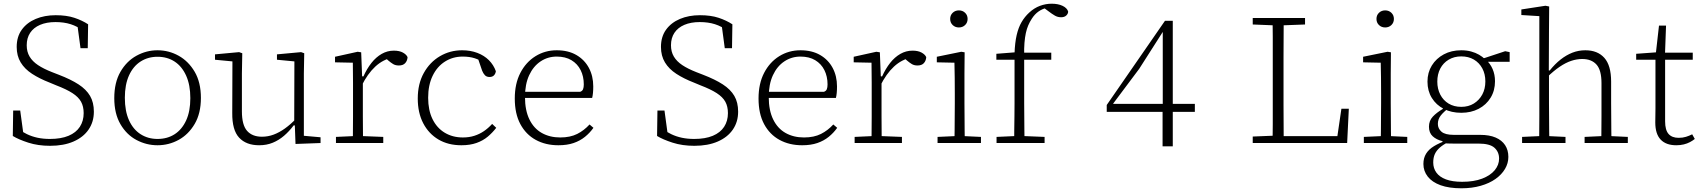

<svg xmlns="http://www.w3.org/2000/svg" viewBox="-20 -771 9178 1035"><path d="M250 15Q185 15 132.5 -2Q80 -19 49 -38L51 -175H89L108 -35L72 -44V-80Q98 -61 125 -48Q152 -35 182.5 -28.5Q213 -22 249 -22Q309 -22 349.5 -39Q390 -56 410.5 -87.5Q431 -119 431 -161Q431 -197 417 -222.5Q403 -248 370.5 -269Q338 -290 283 -311L247 -326Q193 -347 153 -373Q113 -399 91.5 -434.5Q70 -470 70 -518Q70 -573 97.5 -611Q125 -649 172.5 -669Q220 -689 280 -689Q339 -689 381 -675Q423 -661 455 -640L453 -511H414L396 -645L429 -636V-605Q397 -629 361 -640.5Q325 -652 279 -652Q231 -652 196 -637Q161 -622 142.5 -594Q124 -566 124 -527Q124 -492 139.5 -466Q155 -440 185 -420Q215 -400 261 -382L297 -368Q362 -343 403.5 -316Q445 -289 465.5 -254Q486 -219 486 -169Q486 -114 457.5 -72.5Q429 -31 376 -8Q323 15 250 15Z M829 12Q769 12 715.5 -16.5Q662 -45 629 -102Q596 -159 596 -242Q596 -326 629 -383.5Q662 -441 715.5 -470.5Q769 -500 829 -500Q890 -500 943 -470.5Q996 -441 1029.5 -384Q1063 -327 1063 -243Q1063 -160 1029.5 -103Q996 -46 943 -17Q890 12 829 12ZM829 -22Q882 -22 921.5 -47.5Q961 -73 983.5 -122Q1006 -171 1006 -242Q1006 -313 983.5 -363Q961 -413 921.5 -439Q882 -465 829 -465Q778 -465 738 -439.5Q698 -414 675.5 -364.5Q653 -315 653 -244Q653 -172 675.5 -122.5Q698 -73 738 -47.5Q778 -22 829 -22Z M1377 12Q1307 12 1269 -29Q1231 -70 1232 -162L1233 -460L1254 -438L1139 -449V-478L1269 -490L1286 -484L1284 -375V-171Q1284 -97 1312 -65.5Q1340 -34 1392 -34Q1425 -34 1455.5 -45.5Q1486 -57 1516 -78.5Q1546 -100 1576 -131L1584 -95H1563Q1539 -63 1511 -39Q1483 -15 1450 -1.5Q1417 12 1377 12ZM1573 5 1569 -104H1566L1567 -440L1473 -449V-478L1603 -490L1620 -484L1618 -375V-39L1708 -31V0Z M1791 0V-33L1901 -38H1919L2046 -33V0ZM1882 0Q1882 -30 1882.5 -67Q1883 -104 1883 -143Q1883 -182 1883 -215V-266Q1883 -297 1883 -325Q1883 -353 1882.5 -380.5Q1882 -408 1882 -433L1786 -435V-465L1908 -492L1927 -489L1932 -360L1936 -359V-215Q1936 -182 1936 -143Q1936 -104 1936.5 -67Q1937 -30 1937 0ZM1929 -308 1923 -359H1939Q1958 -401 1982.5 -432Q2007 -463 2037.5 -480.5Q2068 -498 2103 -498Q2133 -498 2152 -487.5Q2171 -477 2177 -463Q2176 -444 2164.5 -431Q2153 -418 2130 -418Q2112 -418 2099.5 -425.5Q2087 -433 2073 -445L2053 -463L2100 -462Q2045 -451 2003 -412Q1961 -373 1929 -308Z M2467 12Q2396 12 2343.5 -19Q2291 -50 2261.5 -106.5Q2232 -163 2232 -240Q2232 -319 2264.5 -377.5Q2297 -436 2351.5 -468Q2406 -500 2471 -500Q2516 -500 2553 -486Q2590 -472 2615.5 -446.5Q2641 -421 2653 -387Q2651 -373 2642.5 -364.5Q2634 -356 2619 -356Q2603 -356 2594 -365.5Q2585 -375 2579 -390L2552 -469L2593 -430Q2567 -448 2539 -457Q2511 -466 2474 -466Q2421 -466 2378.5 -439Q2336 -412 2312 -362Q2288 -312 2288 -244Q2288 -177 2311.5 -129Q2335 -81 2377.5 -55.5Q2420 -30 2475 -30Q2509 -30 2537 -39Q2565 -48 2588.5 -64Q2612 -80 2633 -103L2655 -82Q2635 -56 2609.5 -34.5Q2584 -13 2549 -0.5Q2514 12 2467 12Z M2990 12Q2921 12 2868 -17Q2815 -46 2785 -102Q2755 -158 2755 -240Q2755 -320 2785 -378Q2815 -436 2866.5 -468Q2918 -500 2981 -500Q3043 -500 3087 -474.5Q3131 -449 3154.5 -405Q3178 -361 3178 -305Q3178 -286 3176.5 -270Q3175 -254 3172 -243H2788V-276H3107Q3119 -280 3123 -290Q3127 -300 3127 -316Q3127 -359 3110 -393Q3093 -427 3060.5 -446.5Q3028 -466 2981 -466Q2933 -466 2894 -440Q2855 -414 2832.5 -365.5Q2810 -317 2810 -248Q2810 -176 2834 -127Q2858 -78 2901 -54Q2944 -30 3000 -30Q3054 -30 3091.5 -49Q3129 -68 3158 -100L3179 -82Q3160 -55 3133.5 -33.5Q3107 -12 3072 0Q3037 12 2990 12Z M3723 15Q3658 15 3605.5 -2Q3553 -19 3522 -38L3524 -175H3562L3581 -35L3545 -44V-80Q3571 -61 3598 -48Q3625 -35 3655.5 -28.5Q3686 -22 3722 -22Q3782 -22 3822.5 -39Q3863 -56 3883.5 -87.5Q3904 -119 3904 -161Q3904 -197 3890 -222.5Q3876 -248 3843.5 -269Q3811 -290 3756 -311L3720 -326Q3666 -347 3626 -373Q3586 -399 3564.5 -434.5Q3543 -470 3543 -518Q3543 -573 3570.5 -611Q3598 -649 3645.5 -669Q3693 -689 3753 -689Q3812 -689 3854 -675Q3896 -661 3928 -640L3926 -511H3887L3869 -645L3902 -636V-605Q3870 -629 3834 -640.5Q3798 -652 3752 -652Q3704 -652 3669 -637Q3634 -622 3615.5 -594Q3597 -566 3597 -527Q3597 -492 3612.5 -466Q3628 -440 3658 -420Q3688 -400 3734 -382L3770 -368Q3835 -343 3876.5 -316Q3918 -289 3938.5 -254Q3959 -219 3959 -169Q3959 -114 3930.5 -72.5Q3902 -31 3849 -8Q3796 15 3723 15Z M4304 12Q4235 12 4182 -17Q4129 -46 4099 -102Q4069 -158 4069 -240Q4069 -320 4099 -378Q4129 -436 4180.5 -468Q4232 -500 4295 -500Q4357 -500 4401 -474.5Q4445 -449 4468.5 -405Q4492 -361 4492 -305Q4492 -286 4490.5 -270Q4489 -254 4486 -243H4102V-276H4421Q4433 -280 4437 -290Q4441 -300 4441 -316Q4441 -359 4424 -393Q4407 -427 4374.5 -446.5Q4342 -466 4295 -466Q4247 -466 4208 -440Q4169 -414 4146.5 -365.5Q4124 -317 4124 -248Q4124 -176 4148 -127Q4172 -78 4215 -54Q4258 -30 4314 -30Q4368 -30 4405.5 -49Q4443 -68 4472 -100L4493 -82Q4474 -55 4447.5 -33.5Q4421 -12 4386 0Q4351 12 4304 12Z M4587 0V-33L4697 -38H4715L4842 -33V0ZM4678 0Q4678 -30 4678.5 -67Q4679 -104 4679 -143Q4679 -182 4679 -215V-266Q4679 -297 4679 -325Q4679 -353 4678.5 -380.5Q4678 -408 4678 -433L4582 -435V-465L4704 -492L4723 -489L4728 -360L4732 -359V-215Q4732 -182 4732 -143Q4732 -104 4732.5 -67Q4733 -30 4733 0ZM4725 -308 4719 -359H4735Q4754 -401 4778.5 -432Q4803 -463 4833.5 -480.5Q4864 -498 4899 -498Q4929 -498 4948 -487.5Q4967 -477 4973 -463Q4972 -444 4960.5 -431Q4949 -418 4926 -418Q4908 -418 4895.5 -425.5Q4883 -433 4869 -445L4849 -463L4896 -462Q4841 -451 4799 -412Q4757 -373 4725 -308Z M5034 0V-33L5144 -38H5162L5268 -33V0ZM5125 0Q5126 -30 5126 -67Q5126 -104 5126.5 -143Q5127 -182 5127 -215V-266Q5127 -311 5126.5 -352.5Q5126 -394 5125 -433L5030 -435V-465L5162 -492L5180 -489L5179 -375V-215Q5179 -182 5179.5 -143Q5180 -104 5180 -67Q5180 -30 5181 0ZM5149 -623Q5129 -623 5115.5 -636Q5102 -649 5102 -669Q5102 -689 5115.5 -702Q5129 -715 5149 -715Q5169 -715 5182.5 -702Q5196 -689 5196 -669Q5196 -649 5182.5 -636Q5169 -623 5149 -623Z M5352 0V-33L5462 -38H5487L5611 -33V0ZM5447 0Q5447 -36 5447.5 -72Q5448 -108 5448.5 -144Q5449 -180 5449 -215V-449H5351V-481L5465 -490L5449 -474V-483Q5451 -541 5460.5 -582Q5470 -623 5487 -652Q5504 -681 5528 -703Q5555 -728 5586 -739.5Q5617 -751 5649 -751Q5684 -751 5708 -739.5Q5732 -728 5738 -709Q5738 -697 5728 -687.5Q5718 -678 5700 -678Q5682 -678 5667 -686.5Q5652 -695 5631 -711L5607 -729L5617 -730H5613L5624 -729Q5600 -724 5579 -709.5Q5558 -695 5542 -670Q5531 -653 5523 -634.5Q5515 -616 5510 -593Q5505 -570 5502.5 -540Q5500 -510 5501 -469V-215Q5501 -180 5501.5 -144Q5502 -108 5502 -72Q5502 -36 5503 0ZM5476 -449V-487H5647V-449Z M6247 18V-184L6248 -195V-599H6229L6257 -613L6121 -400L5972 -201L5981 -229V-211H6421V-168H5946V-205L6260 -659H6302V18Z M6733 0V-35L6858 -40H6866V0ZM6840 0Q6841 -51 6841 -102Q6841 -153 6841 -204.5Q6841 -256 6841 -307V-367Q6841 -419 6841 -470Q6841 -521 6841 -572Q6841 -623 6840 -674H6900Q6900 -623 6899.5 -571.5Q6899 -520 6899 -466Q6899 -412 6899 -355V-297Q6899 -251 6899 -201.5Q6899 -152 6899.5 -101.5Q6900 -51 6900 0ZM6870 0V-37H7212L7186 -14L7211 -185H7251L7242 0ZM6733 -639V-674H7015V-639L6883 -634H6858Z M7332 0V-33L7442 -38H7460L7566 -33V0ZM7423 0Q7424 -30 7424 -67Q7424 -104 7424.5 -143Q7425 -182 7425 -215V-266Q7425 -311 7424.5 -352.5Q7424 -394 7423 -433L7328 -435V-465L7460 -492L7478 -489L7477 -375V-215Q7477 -182 7477.5 -143Q7478 -104 7478 -67Q7478 -30 7479 0ZM7447 -623Q7427 -623 7413.5 -636Q7400 -649 7400 -669Q7400 -689 7413.5 -702Q7427 -715 7447 -715Q7467 -715 7480.5 -702Q7494 -689 7494 -669Q7494 -649 7480.5 -636Q7467 -623 7447 -623Z M7858 244Q7791 244 7745.5 227.5Q7700 211 7676.5 181Q7653 151 7653 113Q7653 81 7667.5 57.5Q7682 34 7710 17Q7738 0 7777 -14L7787 -5Q7759 9 7741 25Q7723 41 7714.5 60Q7706 79 7706 105Q7706 136 7723 159.5Q7740 183 7774.5 196Q7809 209 7862 209Q7925 209 7969.5 192Q8014 175 8037.5 146.5Q8061 118 8061 84Q8061 48 8036 25.5Q8011 3 7950 3H7815Q7801 3 7786 2.5Q7771 2 7756 1V-10Q7723 -18 7703 -36.5Q7683 -55 7683 -88Q7683 -120 7703.5 -142Q7724 -164 7758 -184V-199L7794 -193Q7761 -167 7746 -147.5Q7731 -128 7731 -103Q7731 -78 7750.5 -61Q7770 -44 7817 -44H7959Q8009 -44 8042.5 -29.5Q8076 -15 8093.5 11.5Q8111 38 8111 75Q8111 109 8093 139.5Q8075 170 8042 193.5Q8009 217 7962 230.5Q7915 244 7858 244ZM7857 -163Q7804 -163 7763 -184Q7722 -205 7698.5 -243Q7675 -281 7675 -331Q7675 -380 7698.5 -418Q7722 -456 7763 -478Q7804 -500 7857 -500Q7886 -500 7910 -493.5Q7934 -487 7953 -476Q7972 -465 7986 -451L7989 -450Q8013 -429 8026 -399Q8039 -369 8039 -333Q8039 -283 8015.5 -244.5Q7992 -206 7951 -184.5Q7910 -163 7857 -163ZM7857 -195Q7896 -195 7925 -213Q7954 -231 7970.5 -261.5Q7987 -292 7987 -332Q7987 -372 7970.5 -402.5Q7954 -433 7925 -450Q7896 -467 7857 -467Q7819 -467 7789.5 -449.5Q7760 -432 7744 -401.5Q7728 -371 7728 -331Q7728 -292 7744 -261Q7760 -230 7789 -212.5Q7818 -195 7857 -195ZM7961 -438V-458H7982L8094 -495L8118 -490V-438Z M8185 0V-33L8295 -38H8313L8419 -33V0ZM8277 0Q8277 -30 8277.5 -67Q8278 -104 8278 -143Q8278 -182 8278 -215V-684L8181 -690V-720L8311 -740L8331 -736L8330 -608L8329 -381L8330 -376V-215Q8330 -182 8330.5 -143Q8331 -104 8331 -67Q8331 -30 8332 0ZM8522 0V-33L8630 -38H8648L8755 -33V0ZM8612 0Q8612 -30 8612.5 -67Q8613 -104 8613 -142.5Q8613 -181 8613 -215V-323Q8613 -393 8586 -423Q8559 -453 8509 -453Q8480 -453 8450 -443Q8420 -433 8387.5 -411Q8355 -389 8319 -354L8313 -391H8334Q8362 -426 8392.5 -450Q8423 -474 8456 -487Q8489 -500 8526 -500Q8592 -500 8628.5 -459Q8665 -418 8665 -331V-215Q8665 -181 8665.5 -142.5Q8666 -104 8666 -67Q8666 -30 8667 0Z M8932 -449V-487H9105V-449ZM9016 12Q8961 12 8932 -18.5Q8903 -49 8903 -111Q8903 -130 8903.5 -148Q8904 -166 8904 -187V-449H8800V-481L8923 -490L8905 -474L8923 -633H8961L8955 -469L8956 -460V-117Q8956 -70 8974.5 -49Q8993 -28 9029 -28Q9051 -28 9068.5 -33.5Q9086 -39 9102 -47L9116 -22Q9105 -13 9090 -5Q9075 3 9056.5 7.5Q9038 12 9016 12Z"/></svg>

Font: Source Serif 4 Light
Style: Regular
Weight: 300
Designer: Frank Grießhammer
Foundry: Adobe Systems Incorporated
Version: Version 4.004;hotconv 1.0.116;makeotfexe 2.5.65601